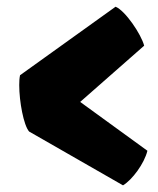

<svg xmlns="http://www.w3.org/2000/svg" viewBox="-20 -554 477 580"><path d="M67.9 -156.7 351.6 5.9C379.4 -10.7 416 -60.1 425.3 -98.6L222.2 -246.1L415.5 -416C406.7 -450.2 358.4 -522 329.1 -533.7L40.5 -326.7C38.6 -317.4 38.1 -307.6 38.1 -296.9C38.1 -247.6 51.3 -175.8 67.9 -156.7Z"/></svg>

Font: Kavoon
Style: Regular
Weight: 400
Designer: Viktoriya Grabowska
Foundry: Viktoriya Grabowska
Version: Version 1.002